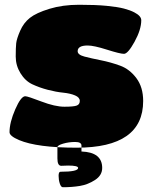

<svg xmlns="http://www.w3.org/2000/svg" viewBox="-20 -611 621 806"><path d="M302 9Q581 9 581 -187Q581 -245 552.5 -283Q524 -321 484 -335.5Q444 -350 403.5 -358Q363 -366 334.5 -373.5Q306 -381 306 -396Q306 -420 348 -420Q374 -420 429 -402.5Q484 -385 500.5 -385Q517 -385 545 -436Q573 -487 573 -526Q573 -544 544 -559Q527 -568 500.5 -575Q474 -582 427.5 -586.5Q381 -591 312 -591Q243 -591 187.5 -574Q132 -557 105.5 -536Q79 -515 64.5 -481.5Q50 -448 48 -429.5Q46 -411 46 -373.5Q46 -336 66 -303.5Q86 -271 116 -257Q146 -243 180.5 -234Q215 -225 245 -222Q275 -219 295 -210.5Q315 -202 315 -187.5Q315 -173 302.5 -168Q290 -163 250.5 -163Q211 -163 153.5 -185Q96 -207 86 -207Q68 -207 44 -152Q20 -97 20 -56Q20 -40 60 -23Q136 9 302 9ZM266 84 237 85Q221 85 221 54V7Q221 -1 245 -8Q269 -15 295.5 -15Q322 -15 322 0V25Q409 28 409 94Q409 125 379 144.5Q349 164 315.5 169.5Q282 175 244 175Q236 175 231 159.5Q226 144 226 127Q226 110 234 110Q308 110 308 94Q308 84 266 84Z"/></svg>

Font: Titan One
Style: Regular
Weight: 400
Designer: Rodrigo Fuenzalida
Foundry: Rodrigo Fuenzalida
Version: Version 1.001